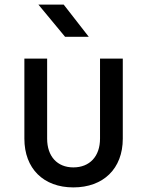

<svg xmlns="http://www.w3.org/2000/svg" viewBox="-20 -805 640 835"><path d="M263 -645H366L257 -785H147ZM299 10C429 10 514 -71 514 -202V-550H415V-202C415 -125 370 -77 299 -77C229 -77 185 -125 185 -202V-550H86V-202C86 -72 169 10 299 10Z"/></svg>

Font: JetBrains Mono Medium
Style: Regular
Weight: 436
Monospace: yes
Designer: Philipp Nurullin, Konstantin Bulenkov
Foundry: JetBrains
Version: Version 2.305